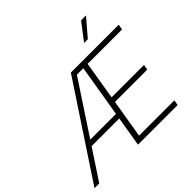

<svg xmlns="http://www.w3.org/2000/svg" viewBox="-245 -1183 1419 1419"><g transform="rotate(-45 465.0 -473.5)"><path d="M-24.9 0 455.6 -727.5H955.6L948.7 -685.5H588.9L539.1 -385.3H877.4L870.6 -343.8H532.7L482.4 -41.5H851.1L844.2 0H429.7L543.5 -685.1H476.1L24.9 0ZM163.6 -234.9 170.4 -275.9H499.5L492.2 -234.9ZM679.7 -813.5 782.2 -947.3H833.5L718.8 -813.5Z"/></g></svg>

Font: Inter 24pt ExtraLight
Style: Italic
Weight: 250
Italic angle: -9.3988°
Version: Version 4.001;git-66647c0bb